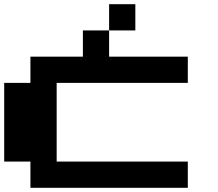

<svg xmlns="http://www.w3.org/2000/svg" viewBox="-20 -1020 1040 915"><path d="M500 -937.5V-1000H562.5H625V-937.5V-875H562.5H500V-812.5V-750H687.5H875V-687.5V-625H562.5H250V-437.5V-250H562.5H875V-187.5V-125H500H125V-187.5V-250H62.5H0V-437.5V-625H62.5H125V-687.5V-750H250H375V-812.5V-875H437.5H500Z"/></svg>

Font: Press Start 2P
Style: Regular
Weight: 500
Monospace: yes
Version: Version 2.14